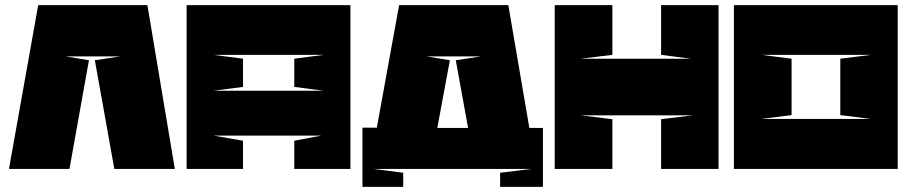

<svg xmlns="http://www.w3.org/2000/svg" viewBox="-20 -659 3553 749"><path d="M236 -439 327 -424 251 0H15L129 -639H555L662 0H426L350 -424L449 -439H236Z M928 -430V-320L813 -305H1243L1128 -320V-430L1243 -445H813ZM1347 -639V0H1128V-110L1233 -130H813L928 -110V0H708V-639Z M1394 70V-161H1450L1537 -639H1963L2045 -160H2098V70H1931V15L2053 0H1437L1553 15V70ZM1735 -424 1686 -160H1806L1758 -424L1857 -439H1644Z M2144 -639H2369V-445L2246 -430H2674L2559 -445V-639H2783V0H2559V-194L2682 -209H2246L2369 -194V0H2144V-639Z M2951 -445 3068 -430V-210L2949 -195H3378L3258 -210V-430L3378 -445ZM3482 0H2843V-639H3482Z"/></svg>

Font: Banana Brick
Style: Regular
Weight: 400
Designer: artmaker
Foundry: artmaker
Version: Version 4.000 2011 initial release